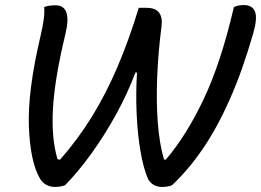

<svg xmlns="http://www.w3.org/2000/svg" viewBox="-20 -731 1035 761"><path d="M155 -703Q173 -710 200 -710Q267 -710 239 -595Q197 -421 190 -302Q183 -183 208 -100L218 -98Q289 -179 344.5 -269Q400 -359 445.5 -465.5Q491 -572 530 -700H561Q630 -700 620 -625Q607 -524 603 -426Q599 -328 605.5 -244Q612 -160 630 -99L637 -98Q719 -194 787.5 -338.5Q856 -483 907 -703Q924 -711 946 -711Q980 -711 990.5 -685.5Q1001 -660 984 -600Q941 -450 890.5 -336.5Q840 -223 783 -140Q726 -57 662 3Q655 6 645 8Q635 10 623 10Q606 10 591.5 3Q577 -4 567 -21Q548 -65 536.5 -133Q525 -201 521.5 -281.5Q518 -362 523 -443L517 -444Q485 -359 439.5 -276.5Q394 -194 342 -122Q290 -50 238 3Q220 10 197 10Q181 10 165.5 2.5Q150 -5 139 -22Q100 -88 94.5 -229Q89 -370 141 -590Q149 -624 153 -652Q157 -680 155 -703Z"/></svg>

Font: Recursive Sn Csl St
Style: Italic
Weight: 400
Italic angle: -15°
Version: Version 1.079;hotconv 1.0.112;makeotfexe 2.5.65598; ttfautoh